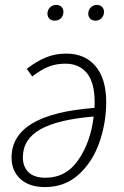

<svg xmlns="http://www.w3.org/2000/svg" viewBox="-20 -751 505 781"><path d="M412 -336Q412 -252 384.5 -172.5Q357 -93 300.5 -41.5Q244 10 163 10Q99 10 63 -23Q27 -56 27 -110Q27 -287 364 -312Q365 -320 365 -335Q365 -415 333.5 -453.5Q302 -492 246 -492Q208 -492 177 -479.5Q146 -467 111 -440L89 -471Q129 -502 167 -517.5Q205 -533 249 -533Q326 -533 369 -481.5Q412 -430 412 -336ZM361 -277Q216 -265 144.5 -225Q73 -185 73 -111Q73 -73 96 -50.5Q119 -28 165 -28Q249 -28 299 -101Q349 -174 361 -277ZM173 -695Q173 -710 183 -720.5Q193 -731 209 -731Q222 -731 230 -723Q238 -715 238 -703Q238 -687 228 -677Q218 -667 202 -667Q189 -667 181 -675Q173 -683 173 -695ZM339 -695Q339 -710 349 -720.5Q359 -731 374 -731Q387 -731 395 -723Q403 -715 403 -703Q403 -687 393 -677Q383 -667 368 -667Q355 -667 347 -675Q339 -683 339 -695Z"/></svg>

Font: Fira Sans Condensed ExtraLight
Style: Italic
Weight: 275
Width: 3
Italic angle: -8°
Designer: Carrois Corporate & Edenspiekermann AG
Foundry: Carrois Corporate GbR & Edenspiekermann AG
Version: Version 4.203